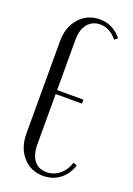

<svg xmlns="http://www.w3.org/2000/svg" viewBox="-139 -761 572 824"><g transform="rotate(20 147.0 -349.5)"><path d="M40 -138.2V-562Q40 -625 76.4 -666Q112.8 -707 169.9 -707Q230 -707 270 -657.2L255.9 -646Q222.2 -687 179.2 -687Q142.6 -687 121.3 -660.9Q100.1 -634.8 100.1 -588.9V-358.9H220.2V-340.8H100.1V-111.8Q100.1 -64.5 120.1 -38.3Q140.1 -12.2 176.8 -12.2Q210 -12.2 235.8 -33.2Q261.7 -54.2 272.9 -89.8L290 -84Q276.4 -41 244.1 -16.6Q211.9 7.8 168.9 7.8Q111.8 7.8 75.9 -33.2Q40 -74.2 40 -138.2Z"/></g></svg>

Font: Moniqa Narrow Heading
Style: Regular
Weight: 400
Width: 4
Designer: Rajesh Rajput
Foundry: Rajesh Rajput
Version: Version 1.000